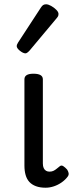

<svg xmlns="http://www.w3.org/2000/svg" viewBox="-20 -859 344 896"><path d="M193 17Q167 17 148 10Q129 3 117 -10Q105 -23 99.5 -42.5Q94 -62 94 -86V-489Q94 -502 104.5 -508.5Q115 -515 136 -515Q158 -515 169 -508.5Q180 -502 180 -489V-96Q180 -83 184 -74.5Q188 -66 195 -62Q202 -58 211 -58Q222 -58 230 -62Q238 -66 245 -72Q252 -78 260 -84Q267 -89 275.5 -83.5Q284 -78 293 -68Q298 -61 300 -52Q302 -43 296 -35Q285 -20 268 -8Q251 4 231.5 10.5Q212 17 193 17ZM99 -610Q88 -610 73 -622Q58 -634 58 -644Q58 -647 59 -650Q60 -653 64 -660L171 -824Q176 -832 181.5 -835.5Q187 -839 195 -839Q205 -839 218.5 -831.5Q232 -824 242.5 -813.5Q253 -803 253 -794Q253 -787 250.5 -782.5Q248 -778 241 -770L118 -623Q106 -610 99 -610Z"/></svg>

Font: Playwrite BR
Style: Regular
Weight: 400
Designer: Veronika Burian, José Scaglione
Foundry: TypeTogether
Version: Version 1.002